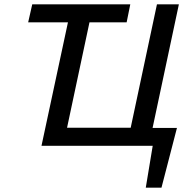

<svg xmlns="http://www.w3.org/2000/svg" viewBox="-20 -678 895 893"><path d="M570 0 710 -658H812L672 0ZM205 0 222 -84H658L640 0ZM173 0 314 -658H414L274 0ZM658 195 704 -83H803L731 195ZM653 0 671 -83H803L743 0ZM111 -574 130 -658H586L569 -574Z"/></svg>

Font: Ysabeau Office SemiBold
Style: Italic
Weight: 600
Italic angle: -12°
Designer: Christian Thalmann (Catharsis Fonts)
Version: Version 2.001;gftools[0.9.30]; featfreeze: tnum,lnum,ss02